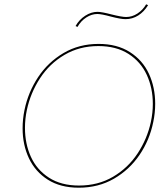

<svg xmlns="http://www.w3.org/2000/svg" viewBox="-20 -867 772 892"><path d="M85 -271Q85 -314 94 -357Q111 -439 157 -508.5Q203 -578 275 -620.5Q347 -663 438 -663Q524 -663 583.5 -625Q643 -587 672 -524Q701 -461 701 -385Q701 -342 692 -300Q675 -216 628 -147Q581 -78 509 -36.5Q437 5 346 5Q261 5 202.5 -32Q144 -69 114.5 -131.5Q85 -194 85 -271ZM681 -301Q690 -343 690 -384Q690 -458 662 -519Q634 -580 577 -616.5Q520 -653 437 -653Q349 -653 279.5 -612Q210 -571 166 -503.5Q122 -436 105 -357Q96 -315 96 -273Q96 -199 123.5 -138.5Q151 -78 207.5 -41.5Q264 -5 347 -5Q436 -5 505.5 -46Q575 -87 619.5 -154.5Q664 -222 681 -301ZM331 -746Q348 -776 376 -794Q404 -812 433 -812Q452 -812 498 -800Q546 -788 566 -788Q594 -788 619 -804.5Q644 -821 659 -847L668 -843Q649 -812 622 -795Q595 -778 563 -778Q541 -778 495 -790Q451 -802 432 -802Q406 -802 381 -786Q356 -770 340 -742Z"/></svg>

Font: Ysabeau Hairline
Style: Italic
Weight: 100
Italic angle: -12°
Designer: Christian Thalmann (Catharsis Fonts)
Version: Version 0.003